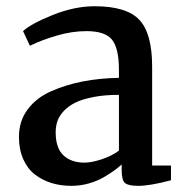

<svg xmlns="http://www.w3.org/2000/svg" viewBox="-20 -587 599 618"><path d="M41 -146.5Q41 -197.3 69.1 -234.9Q97.2 -272.5 145 -293.5Q192.9 -314.5 247.1 -325Q301.3 -335.4 362.8 -336.4V-362.3Q362.8 -431.6 340.6 -459.2Q318.4 -486.8 258.3 -486.8Q211.4 -486.8 161.9 -472.2Q112.3 -457.5 76.7 -439.9H76.2L54.2 -486.8Q79.1 -510.3 149.4 -538.6Q219.7 -566.9 284.7 -566.9Q387.2 -566.9 428.5 -523.2Q469.7 -479.5 469.7 -372.6V-54.2H530.3V-6.8Q463.4 11.2 424.3 11.2Q394 11.2 382.8 2.4Q371.6 -6.3 371.6 -39.6V-57.6Q361.8 -48.8 350.1 -40Q338.4 -31.2 316.7 -18.1Q294.9 -4.9 266.8 3.2Q238.8 11.2 210 11.2Q175.3 11.2 145.5 2Q115.7 -7.3 92 -25.6Q68.4 -43.9 54.7 -75Q41 -106 41 -146.5ZM252 -63.5Q274.4 -63.5 307.1 -74.2Q339.8 -85 362.8 -102.1V-281.7Q317.4 -281.7 281.7 -274.9Q246.1 -268.1 223.4 -257.1Q200.7 -246.1 185.8 -230.2Q170.9 -214.4 165 -197.5Q159.2 -180.7 159.2 -161.1Q159.2 -110.4 184.3 -86.9Q209.5 -63.5 252 -63.5Z"/></svg>

Font: HaufeMerriweather
Style: Regular
Weight: 400
Designer: Eben Sorkin ( eben@eyebytes.com )
Foundry: Eben Sorkin
Version: Version 1.56